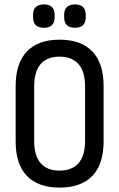

<svg xmlns="http://www.w3.org/2000/svg" viewBox="-20 -843 541 871"><path d="M250 8Q153 8 102 -45Q51 -98 51 -202V-453Q51 -556 102 -609.5Q153 -663 250 -663Q348 -663 399 -609.5Q450 -556 450 -453V-202Q450 -98 399 -45Q348 8 250 8ZM250 -69Q306 -69 336 -102.5Q366 -136 366 -205V-449Q366 -519 336 -552.5Q306 -586 250 -586Q194 -586 164.5 -552.5Q135 -519 135 -449V-205Q135 -136 164.5 -102.5Q194 -69 250 -69ZM179 -717Q130 -717 130 -765V-775Q130 -823 179 -823Q228 -823 228 -775V-765Q228 -717 179 -717ZM320 -717Q271 -717 271 -765V-775Q271 -823 320 -823Q369 -823 369 -775V-765Q369 -717 320 -717Z"/></svg>

Font: Sofia Sans Condensed Medium
Style: Regular
Weight: 500
Designer: Botio Nikoltchev, Ani Petrova
Foundry: lettersoup
Version: Version 4.101; ttfautohint (v1.8.4.7-5d5b)